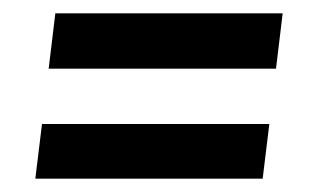

<svg xmlns="http://www.w3.org/2000/svg" viewBox="-20 -387 470 288"><path d="M53 -284 63 -367H404L394 -284ZM33 -119 43 -201H384L374 -119Z"/></svg>

Font: Rasa
Style: Italic
Weight: 400
Italic angle: -7.10001°
Designer: Anna Giedrys (Yrsa+Rasa design), David Brezina (Yrsa art-direction, Rasa art-direction, design)
Foundry: Rosetta Type Foundry
Version: Version 2.004